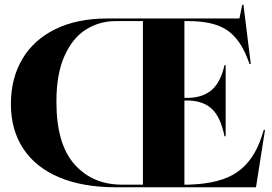

<svg xmlns="http://www.w3.org/2000/svg" viewBox="-20 -790 1148 810"><path d="M26 -351Q26 -460 74.5 -541.5Q123 -623 214.5 -667.5Q306 -712 432 -712H990L1002 -770H1007L1038 -520H1033L1024 -543Q992 -627 936 -664Q880 -701 775 -701H758V-377H778Q841 -380 876.5 -413.5Q912 -447 927 -515H932V-215H927Q912 -292 877 -327.5Q842 -363 778 -366H758V-11H776Q911 -15 981 -64Q1051 -113 1084 -214L1093 -242H1098L1060 0H467Q329 0 229.5 -42Q130 -84 78 -163Q26 -242 26 -351ZM494 -11H583V-701H468Q400 -701 343.5 -666Q287 -631 252.5 -555Q218 -479 218 -361Q218 -182 294.5 -96.5Q371 -11 494 -11Z"/></svg>

Font: Nyght Serif Bold
Style: Regular
Weight: 700
Designer: Maksym Kobuzan
Version: Version 0.410